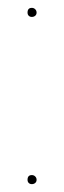

<svg xmlns="http://www.w3.org/2000/svg" viewBox="-20 -463 162 488"><path d="M73 -6Q73 -1 69.5 2Q66 5 61 5Q56 5 53 2Q50 -1 50 -6Q50 -18 61 -18Q66 -18 69.5 -14.5Q73 -11 73 -6ZM73 -431Q73 -426 69.5 -423Q66 -420 61 -420Q56 -420 53 -423Q50 -426 50 -431Q50 -443 61 -443Q66 -443 69.5 -439.5Q73 -436 73 -431Z"/></svg>

Font: Fira Sans Compressed Eight
Style: Regular
Weight: 100
Width: 1
Designer: bBox Type GmbH & Carrois Corporate GbR & Edenspiekermann AG
Foundry: bBox Type GmbH & Carrois Corporate GbR & Edenspiekermann AG
Version: Version 4.301